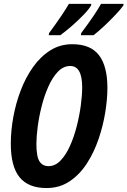

<svg xmlns="http://www.w3.org/2000/svg" viewBox="-20 -951 651 981"><path d="M217.8 9.8Q125 9.8 80.1 -45.2Q35.2 -100.1 35.2 -216.8Q35.2 -282.7 48.1 -353.5Q61 -424.3 86.4 -490.5Q111.8 -556.6 149.7 -609.6Q187.5 -662.6 237.3 -693.8Q287.1 -725.1 349.1 -725.1Q442.9 -725.1 485.8 -668.9Q528.8 -612.8 528.8 -502Q528.8 -445.3 517.8 -377Q506.8 -308.6 483.6 -240.5Q460.4 -172.4 423.8 -115.7Q387.2 -59.1 335.9 -24.7Q284.7 9.8 217.8 9.8ZM228 -102.1Q261.7 -102.1 289.1 -130.4Q316.4 -158.7 337.2 -204.6Q357.9 -250.5 371.8 -304.7Q385.7 -358.9 392.8 -411.6Q399.9 -464.4 399.9 -504.9Q399.9 -613.8 338.9 -613.8Q303.7 -613.8 275.9 -584.7Q248 -555.7 227.3 -509Q206.5 -462.4 192.9 -408.4Q179.2 -354.5 172.6 -303.5Q166 -252.4 166 -215.8Q166 -151.4 181.6 -126.7Q197.3 -102.1 228 -102.1ZM393.1 -771 395 -782.2Q432.1 -831.5 457.8 -869.6Q483.4 -907.7 496.1 -931.2H611.3L610.4 -922.9Q596.7 -903.8 570.1 -875.5Q543.5 -847.2 513.2 -818.8Q482.9 -790.5 458 -771ZM229 -771 231 -782.2Q268.1 -832.5 293.7 -870.6Q319.3 -908.7 332 -931.2H446.3L445.3 -922.9Q433.6 -902.8 407 -875.2Q380.4 -847.7 348.6 -819.8Q316.9 -792 288.1 -771Z"/></svg>

Font: Open Sans Condensed
Style: Bold Italic
Weight: 700
Width: 3
Italic angle: -12°
Designer: Monotype Design Team
Foundry: Monotype Imaging Inc.
Version: Version 3.003; ttfautohint (v1.8.4)